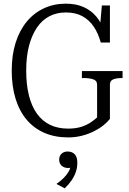

<svg xmlns="http://www.w3.org/2000/svg" viewBox="-20 -740 705 1048"><path d="M580 -278V-91Q567 -74 544.5 -56Q522 -38 492 -23Q462 -8 426.5 1Q391 10 352 10Q280 10 223 -14.5Q166 -39 126 -86Q86 -133 65 -201Q44 -269 44 -355Q44 -440 65.5 -507.5Q87 -575 126.5 -622.5Q166 -670 220.5 -695Q275 -720 339 -720Q396 -720 437.5 -701Q479 -682 507 -648Q535 -614 549 -567L523 -562L536 -710H580V-508H530Q516 -559 491 -595.5Q466 -632 429 -652Q392 -672 339 -672Q290 -672 250 -651.5Q210 -631 182 -590Q154 -549 138.5 -490.5Q123 -432 123 -355Q123 -278 138 -218.5Q153 -159 182 -119Q211 -79 253.5 -58.5Q296 -38 352 -38Q394 -38 424.5 -48Q455 -58 476 -72.5Q497 -87 510 -99V-278Q510 -300 489 -307Q468 -314 437 -314H427V-352H649V-314H645Q617 -314 598.5 -307Q580 -300 580 -278ZM333 288 288 264Q310 249 327 232Q344 215 354.5 197Q365 179 365 162L378 166Q373 172 366.5 174.5Q360 177 353 177Q330 177 316.5 164.5Q303 152 303 132Q303 111 316 99Q329 87 349 87Q373 87 387.5 101.5Q402 116 402 148Q402 175 394 198.5Q386 222 371 244Q356 266 333 288Z"/></svg>

Font: Roboto Serif 28pt Condensed Light
Style: Regular
Weight: 300
Width: 3
Designer: Greg Gazdowicz
Foundry: Commercial Type
Version: Version 1.008